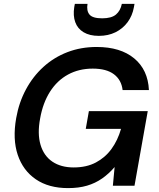

<svg xmlns="http://www.w3.org/2000/svg" viewBox="-20 -953 818 985"><path d="M329 12Q230 12 164 -33Q98 -78 71 -158.5Q44 -239 63 -347Q77 -427 113 -494Q149 -561 203 -610Q257 -659 326 -685.5Q395 -712 476 -712Q598 -712 668.5 -653.5Q739 -595 744 -491H609Q603 -543 564.5 -572Q526 -601 456 -601Q385 -601 329 -570.5Q273 -540 236.5 -482.5Q200 -425 186 -346Q171 -267 188 -210Q205 -153 249 -123.5Q293 -94 358 -94Q424 -94 472 -119.5Q520 -145 552 -189Q584 -233 601 -292H420L436 -383H738L670 0H559L568 -96Q539 -62 504 -37.5Q469 -13 426.5 -0.5Q384 12 329 12ZM487 -769Q440 -769 409 -787.5Q378 -806 366 -839.5Q354 -873 361 -917L364 -933H429Q423 -898 439 -878.5Q455 -859 504 -859Q552 -859 575 -878.5Q598 -898 605 -933H670L667 -916Q659 -872 634.5 -839Q610 -806 572.5 -787.5Q535 -769 487 -769Z"/></svg>

Font: DM Sans 9pt SemiBold
Style: Italic
Weight: 600
Italic angle: -10°
Version: Version 4.004;gftools[0.9.30]